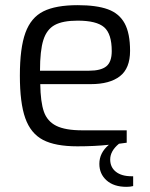

<svg xmlns="http://www.w3.org/2000/svg" viewBox="-20 -561 581 744"><path d="M496 122V160Q485 163 470 163Q421 163 393 138Q365 113 365 74Q365 31 402 0Q347 6 280 6Q194 6 146.5 -19Q99 -44 78 -103Q57 -162 57 -268Q57 -375 78.5 -434Q100 -493 148 -517Q196 -541 281 -541Q354 -541 398 -525Q442 -509 463 -470.5Q484 -432 484 -364Q484 -296 444.5 -265.5Q405 -235 332 -235H136Q137 -166 150 -128.5Q163 -91 198 -73.5Q233 -56 299 -56H471V-8L441 -4Q407 24 407 57Q407 87 429 104.5Q451 122 490 122ZM135 -287H325Q371 -287 392 -304Q413 -321 413 -363Q413 -430 383.5 -455.5Q354 -481 281 -481Q223 -481 192 -464Q161 -447 148 -406Q135 -365 135 -287Z"/></svg>

Font: Exo
Style: Regular
Weight: 400
Designer: Natanael Gama
Foundry: Natanael Gama
Version: Version 1.500; ttfautohint (v1.6)